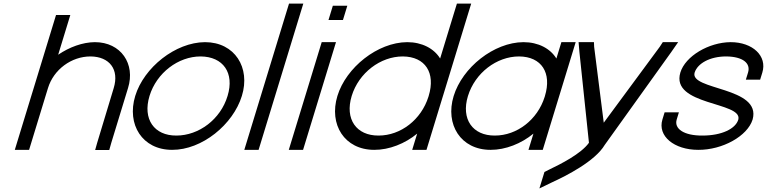

<svg xmlns="http://www.w3.org/2000/svg" viewBox="-20 -819 4294 1075"><path d="M603.3 -20 591.7 21H512.7L524 -19L616.7 -326C648.5 -430 593.4 -502 486.8 -503C379.8 -503 280.5 -430 248.7 -326L236.4 -286L155.1 -20L142.9 20H62.9L75.1 -20L156.4 -286L168.7 -326L281.5 -695L293.7 -735H373.7L361.5 -695L305.7 -512.6C368.8 -555.4 442.5 -582.5 511.2 -583C657.3 -583 739.1 -461 696.8 -326Z M737.2 -282C785.8 -441 961.8 -582 1127.7 -583C1294.5 -583 1383.5 -440 1334.2 -282C1285.3 -122 1111 21 943.4 20C776.6 20 688.3 -122 737.2 -282ZM817.2 -282C777.5 -152 843.3 -59 967.8 -60C1093.2 -60 1215.2 -151 1254.2 -282C1293.7 -411 1229.5 -502 1103.3 -503C977.9 -503 856.7 -411 817.2 -282Z M1586 -759 1598.3 -799H1678.3L1666 -759L1440.1 -20L1427.9 20H1347.9L1360.1 -20Z M1859.2 -707H1819.2L1843.6 -787H1883.6H1884.6H1924.6L1900.2 -707H1860.2ZM1769 -543 1781.2 -583H1861.2L1849 -543L1689.1 -20L1676.9 20H1596.9L1609.1 -20Z M1869.2 -282C1917.8 -441 2093.8 -582 2259.7 -583C2343.3 -583 2410.3 -547.1 2444.3 -491.5L2526 -759L2538.3 -799H2618.3L2606 -759L2461.4 -285.7L2460.2 -282L2380.1 -20L2367.9 20H2287.9L2300.1 -20L2315.7 -70.9C2248 -15.1 2159.3 20.5 2075.4 20C1908.6 20 1820.3 -122 1869.2 -282ZM1949.2 -282C1909.5 -152 1975.3 -59 2099.8 -60C2223.7 -60 2338.5 -148.8 2378.8 -277.3L2380.2 -282C2419.7 -411 2361.5 -502 2235.3 -503C2109.9 -503 1988.7 -411 1949.2 -282Z M2519.9 -281C2568.8 -441 2744.8 -582 2910.7 -583C2994.3 -583 3061.3 -547.1 3095.2 -491.3L3111 -543L3123.2 -583H3203.2L3191 -543L3112.1 -284.8L3110.9 -281L3031.1 -20L3018.9 20H2938.9L2951.1 -20L2966.6 -70.8C2899 -15.1 2810.3 20.5 2726.4 20C2559.6 20 2471.3 -122 2519.9 -281ZM2599.9 -281C2560.5 -152 2626.3 -59 2750.8 -60C2874.7 -60 2989.5 -148.8 3029.5 -276.3L3030.9 -281C3070.7 -411 3012.5 -502 2886.3 -503C2760.9 -503 2639.7 -411 2599.9 -281Z M3674 -557 3690.9 -583H3776.9L3739.4 -529L3366.1 -8C3311.6 84 3151.1 165 3070.5 202L3000.1 236L3028.3 144L3051.9 132C3120.8 98.9 3232.9 42.4 3277.5 -19.5L3224 -529L3219.5 -583H3305.5L3306.6 -557L3360.4 -132Z M4248.3 -413 4236 -373H4156L4168.3 -413C4184.2 -465 4139.1 -502 4046.3 -503C3954.3 -503 3886 -464 3869.3 -413C3838.7 -313 4245.1 -334 4193.9 -150C4165.4 -57 4024.8 21 3889.4 20C3754.8 20 3660.4 -57 3688.9 -150L3701.1 -190H3781.1L3768.9 -150C3753.3 -99 3807.7 -59 3913.8 -60C4020.8 -60 4099 -98 4113.9 -150C4138.4 -250 3733.4 -227 3789.3 -413C3817.4 -505 3948.5 -582 4070.7 -583C4194.9 -583 4276.4 -505 4248.3 -413Z"/></svg>

Font: Nordica Plus
Style: NordicaClassicLtExtObl
Weight: 300
Version: Version 1.01